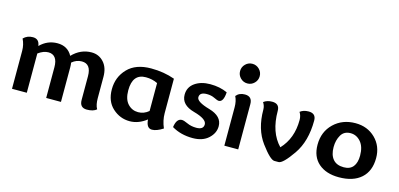

<svg xmlns="http://www.w3.org/2000/svg" viewBox="-64 -1058 3070 1476"><g transform="rotate(15 1471.5 -319.5)"><path d="M172.9 -371.1H174.3Q232.4 -428.7 311 -428.7Q392.6 -428.7 429.7 -360.4Q495.1 -428.7 583 -428.7Q641.1 -428.7 679.7 -386.2Q718.3 -343.8 718.3 -271V-101.6Q718.3 -76.7 722.4 -54.7Q726.6 -32.7 736.3 -16.6Q710 5.9 659.2 5.9Q602.1 5.9 602.1 -55.7V-244.1Q602.1 -293.9 583.3 -318.1Q564.5 -342.3 528.3 -342.3Q484.4 -342.3 449.7 -312Q452.6 -295.4 452.6 -275.9V0H335V-244.1Q335 -293.9 316.2 -318.6Q297.4 -343.3 261.7 -343.3Q222.2 -343.3 180.7 -312.5V0H63V-302.2Q63 -351.1 41.5 -394.5Q71.3 -424.8 116.2 -424.8Q166.5 -424.8 172.9 -371.1Z M1182.6 25.4Q1138.7 25.4 1133.8 -43Q1070.3 6.8 1000 6.8Q922.9 6.8 864 -46.6Q805.2 -100.1 805.2 -195.8Q805.2 -293 870.1 -360.6Q935.1 -428.2 1057.1 -428.2Q1158.2 -428.2 1245.1 -397V-122.6Q1245.1 -64.9 1270 -7.3Q1219.2 25.4 1182.6 25.4ZM1044.9 -77.1Q1091.3 -77.1 1128.9 -108.9V-331.1Q1085.9 -352.1 1035.2 -352.1Q929.2 -352.1 929.2 -220.2Q929.2 -149.4 962.6 -113.3Q996.1 -77.1 1044.9 -77.1Z M1501.5 6.8Q1406.7 6.8 1335 -36.1Q1344.7 -106.9 1387.7 -106.9Q1402.8 -106.9 1435.1 -92Q1467.3 -77.1 1508.3 -77.1Q1565.4 -77.1 1565.4 -119.1Q1565.4 -161.6 1460.9 -190.2Q1356.4 -218.8 1356.4 -299.8Q1356.4 -360.4 1405 -394.5Q1453.6 -428.7 1527.3 -428.7Q1604.5 -428.7 1664.1 -400.9Q1659.2 -321.8 1621.6 -321.8Q1610.4 -321.8 1583.3 -335.2Q1556.2 -348.6 1521.5 -348.6Q1463.4 -348.6 1463.4 -308.1Q1463.4 -272 1567.9 -242.2Q1672.4 -212.4 1672.4 -132.8Q1672.4 -77.6 1626.5 -35.4Q1580.6 6.8 1501.5 6.8Z M1799.3 -507.8Q1767.1 -507.8 1744.1 -530.8Q1721.2 -553.7 1721.2 -585.9Q1721.2 -618.2 1744.1 -641.1Q1767.1 -664.1 1799.3 -664.1Q1831.5 -664.1 1854.5 -641.1Q1877.4 -618.2 1877.4 -585.9Q1877.4 -553.7 1854.5 -530.8Q1831.5 -507.8 1799.3 -507.8ZM1752.9 0V-305.7Q1752.9 -355 1734.9 -390.6Q1759.3 -421.4 1804.7 -421.4Q1863.3 -421.4 1863.3 -359.9V0Z M2260.7 -340.3Q2260.7 -375 2243.7 -400.9Q2270.5 -421.9 2311.5 -421.9Q2370.1 -421.9 2370.1 -365.2Q2370.1 -200.2 2295.9 -93.3Q2221.7 13.7 2188 13.7H2154.8Q2121.6 13.7 2046.1 -88.4Q1970.7 -190.4 1970.7 -345.2Q1970.7 -375 1953.6 -400.9Q1980.5 -421.9 2021.5 -421.9Q2080.1 -421.9 2080.1 -365.2Q2080.1 -193.8 2171.9 -99.6Q2260.7 -193.8 2260.7 -340.3Z M2664.6 6.8Q2563 6.8 2502.9 -45.4Q2442.9 -97.7 2442.9 -193.4Q2442.9 -296.4 2511.2 -362.3Q2579.6 -428.2 2683.6 -428.2Q2778.8 -428.2 2841.8 -366.5Q2904.8 -304.7 2904.8 -209.5Q2904.8 -106 2841.8 -49.6Q2778.8 6.8 2664.6 6.8ZM2681.6 -77.1Q2731.4 -77.1 2756.1 -108.2Q2780.8 -139.2 2780.8 -196.3Q2780.8 -267.1 2747.3 -305.7Q2713.9 -344.2 2666.5 -344.2Q2614.7 -344.2 2590.8 -303.2Q2566.9 -262.2 2566.9 -207Q2566.9 -145.5 2595.7 -111.3Q2624.5 -77.1 2681.6 -77.1Z"/></g></svg>

Font: Bainsley
Style: Bold
Weight: 700
Designer: Paul James MIller
Foundry: High-Logic / Made with FontCreator
Version: Version 1.411;March 28, 2021;FontCreator 13.0.0.2683 64-bit